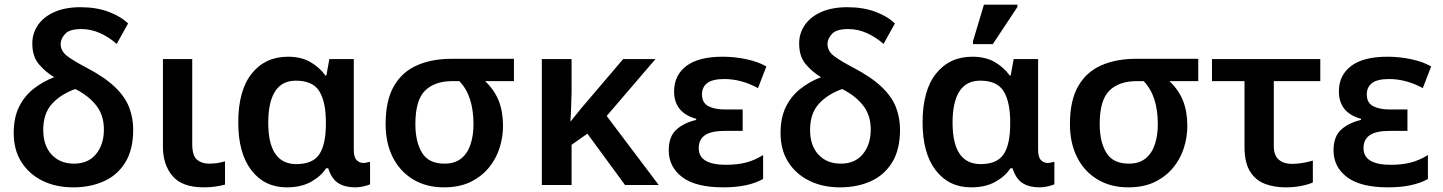

<svg xmlns="http://www.w3.org/2000/svg" viewBox="-20 -796 6209 826"><path d="M295 10Q220 10 162.5 -18.5Q105 -47 72 -99Q39 -151 39 -224Q39 -290 62 -336.5Q85 -383 124.5 -414Q164 -445 213 -464Q176 -486 147.5 -519.5Q119 -553 119 -609Q119 -653 143.5 -688.5Q168 -724 214.5 -744.5Q261 -765 326 -765Q394 -765 446.5 -745.5Q499 -726 531 -695L482 -607Q448 -637 409.5 -654Q371 -671 330 -671Q279 -671 260 -650Q241 -629 241 -607Q241 -577 267 -556.5Q293 -536 352 -505Q430 -464 474 -422Q518 -380 535.5 -334.5Q553 -289 553 -238Q553 -153 519.5 -98Q486 -43 427.5 -16.5Q369 10 295 10ZM298 -92Q360 -92 393.5 -133.5Q427 -175 427 -239Q427 -301 393.5 -343Q360 -385 304 -413Q240 -390 203 -348.5Q166 -307 166 -237Q166 -170 202 -131Q238 -92 298 -92Z M858 10Q763 10 722 -39Q681 -88 681 -163V-542H807V-176Q807 -126 827.5 -109Q848 -92 879 -92Q899 -92 915 -94.5Q931 -97 948 -102V-2Q931 3 907 6.5Q883 10 858 10Z M1214 10Q1118 10 1061.5 -63.5Q1005 -137 1005 -269Q1005 -407 1063 -479.5Q1121 -552 1219 -552Q1276 -552 1315.5 -529Q1355 -506 1380 -471H1384L1397 -542H1502V-152Q1502 -120 1514 -107.5Q1526 -95 1543 -95Q1550 -95 1559 -97Q1568 -99 1572 -100V-3Q1564 1 1545 5.5Q1526 10 1509 10Q1464 10 1435.5 -8Q1407 -26 1392 -72H1383Q1360 -37 1317.5 -13.5Q1275 10 1214 10ZM1255 -90Q1325 -90 1353.5 -132Q1382 -174 1382 -264V-270Q1382 -357 1354 -403Q1326 -449 1253 -449Q1193 -449 1163.5 -403Q1134 -357 1134 -268Q1134 -90 1255 -90Z M1890 10Q1814 10 1757.5 -24Q1701 -58 1670 -119Q1639 -180 1639 -262Q1639 -363 1674 -424.5Q1709 -486 1773 -514.5Q1837 -543 1923 -543H2191V-447H2067Q2107 -409 2125.5 -362.5Q2144 -316 2144 -254Q2144 -206 2129 -159Q2114 -112 2082.5 -74Q2051 -36 2003.5 -13Q1956 10 1890 10ZM1892 -92Q1937 -92 1964.5 -114.5Q1992 -137 2004.5 -175.5Q2017 -214 2017 -261Q2017 -385 1956 -447H1926Q1850 -447 1808.5 -406Q1767 -365 1767 -262Q1767 -186 1795.5 -139Q1824 -92 1892 -92Z M2800 -542 2590 -297 2814 0H2669L2507 -221L2439 -173V0H2311V-542H2439V-401Q2438 -367 2437 -334Q2436 -301 2434 -275H2436Q2451 -293 2465 -311Q2479 -329 2494 -346L2661 -542Z M3092 10Q2973 10 2915 -34Q2857 -78 2857 -149Q2857 -209 2890 -238.5Q2923 -268 2975 -280V-285Q2880 -311 2880 -403Q2880 -472 2932.5 -512Q2985 -552 3089 -552Q3142 -552 3192.5 -541Q3243 -530 3277 -510L3241 -417Q3169 -456 3096 -456Q3045 -456 3022.5 -438.5Q3000 -421 3000 -390Q3000 -354 3027 -339.5Q3054 -325 3099 -325H3175V-233H3100Q3040 -233 3013 -214.5Q2986 -196 2986 -159Q2986 -122 3016 -104.5Q3046 -87 3103 -87Q3151 -87 3188.5 -96.5Q3226 -106 3263 -129V-26Q3199 10 3092 10Z M3594 10Q3519 10 3461.5 -18.5Q3404 -47 3371 -99Q3338 -151 3338 -224Q3338 -290 3361 -336.5Q3384 -383 3423.5 -414Q3463 -445 3512 -464Q3475 -486 3446.5 -519.5Q3418 -553 3418 -609Q3418 -653 3442.5 -688.5Q3467 -724 3513.5 -744.5Q3560 -765 3625 -765Q3693 -765 3745.5 -745.5Q3798 -726 3830 -695L3781 -607Q3747 -637 3708.5 -654Q3670 -671 3629 -671Q3578 -671 3559 -650Q3540 -629 3540 -607Q3540 -577 3566 -556.5Q3592 -536 3651 -505Q3729 -464 3773 -422Q3817 -380 3834.5 -334.5Q3852 -289 3852 -238Q3852 -153 3818.5 -98Q3785 -43 3726.5 -16.5Q3668 10 3594 10ZM3597 -92Q3659 -92 3692.5 -133.5Q3726 -175 3726 -239Q3726 -301 3692.5 -343Q3659 -385 3603 -413Q3539 -390 3502 -348.5Q3465 -307 3465 -237Q3465 -170 3501 -131Q3537 -92 3597 -92Z M4158 10Q4062 10 4005.5 -63.5Q3949 -137 3949 -269Q3949 -407 4007 -479.5Q4065 -552 4163 -552Q4220 -552 4259.5 -529Q4299 -506 4324 -471H4328L4341 -542H4446V-152Q4446 -120 4458 -107.5Q4470 -95 4487 -95Q4494 -95 4503 -97Q4512 -99 4516 -100V-3Q4508 1 4489 5.5Q4470 10 4453 10Q4408 10 4379.5 -8Q4351 -26 4336 -72H4327Q4304 -37 4261.5 -13.5Q4219 10 4158 10ZM4199 -90Q4269 -90 4297.5 -132Q4326 -174 4326 -264V-270Q4326 -357 4298 -403Q4270 -449 4197 -449Q4137 -449 4107.5 -403Q4078 -357 4078 -268Q4078 -90 4199 -90ZM4166 -606V-619L4213 -776H4357V-766L4251 -606Z M4834 10Q4758 10 4701.5 -24Q4645 -58 4614 -119Q4583 -180 4583 -262Q4583 -363 4618 -424.5Q4653 -486 4717 -514.5Q4781 -543 4867 -543H5135V-447H5011Q5051 -409 5069.5 -362.5Q5088 -316 5088 -254Q5088 -206 5073 -159Q5058 -112 5026.5 -74Q4995 -36 4947.5 -13Q4900 10 4834 10ZM4836 -92Q4881 -92 4908.5 -114.5Q4936 -137 4948.5 -175.5Q4961 -214 4961 -261Q4961 -385 4900 -447H4870Q4794 -447 4752.5 -406Q4711 -365 4711 -262Q4711 -186 4739.5 -139Q4768 -92 4836 -92Z M5511 10Q5462 10 5422 -5Q5382 -20 5358 -58Q5334 -96 5334 -165V-447H5194V-542H5660V-447H5460V-168Q5460 -127 5481.5 -109Q5503 -91 5537 -91Q5561 -91 5584 -95Q5607 -99 5628 -105V-11Q5608 -2 5577 4Q5546 10 5511 10Z M5952 10Q5833 10 5775 -34Q5717 -78 5717 -149Q5717 -209 5750 -238.5Q5783 -268 5835 -280V-285Q5740 -311 5740 -403Q5740 -472 5792.5 -512Q5845 -552 5949 -552Q6002 -552 6052.5 -541Q6103 -530 6137 -510L6101 -417Q6029 -456 5956 -456Q5905 -456 5882.5 -438.5Q5860 -421 5860 -390Q5860 -354 5887 -339.5Q5914 -325 5959 -325H6035V-233H5960Q5900 -233 5873 -214.5Q5846 -196 5846 -159Q5846 -122 5876 -104.5Q5906 -87 5963 -87Q6011 -87 6048.5 -96.5Q6086 -106 6123 -129V-26Q6059 10 5952 10Z"/></svg>

Font: Noto Sans SemiBold
Style: Regular
Weight: 600
Designer: Monotype Design Team
Foundry: Monotype Imaging Inc.
Version: Version 2.007